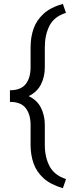

<svg xmlns="http://www.w3.org/2000/svg" viewBox="-20 -800 374 1008"><path d="M326.7 140.1 310.1 188Q245.1 168.9 208.3 135.3Q171.4 101.6 156 57.1Q140.6 12.7 140.6 -38.6V-144Q140.6 -199.2 115.2 -232.2Q89.8 -265.1 32.2 -265.1V-326.2Q89.8 -326.2 115.2 -358.9Q140.6 -391.6 140.6 -446.8V-552.7Q140.6 -604 156 -648.7Q171.4 -693.4 208.3 -727.3Q245.1 -761.2 310.1 -779.8L326.2 -732.4Q264.2 -712.9 239.7 -664.6Q215.3 -616.2 215.3 -552.7V-446.8Q215.3 -397 195.1 -356.9Q174.8 -316.9 130.4 -295.4Q174.8 -274.4 195.1 -234.1Q215.3 -193.8 215.3 -144V-38.6Q215.3 24.9 240.2 72.5Q265.1 120.1 326.7 140.1Z"/></svg>

Font: Vazirmatn RD Light
Style: Regular
Weight: 300
Designer: Saber Rastikerdar
Foundry: Saber Rastikerdar
Version: Version 32.102